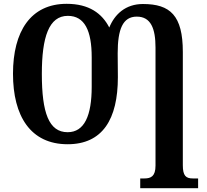

<svg xmlns="http://www.w3.org/2000/svg" viewBox="-20 -745 1084 1005"><path d="M714 240H1017V189H989C953 189 937 175 937 120V-473C937 -664 871 -724 728 -724C637 -724 580 -670 552 -601C514 -675 446 -725 329 -725C140 -725 48 -580 48 -359C48 -137 140 10 334 10C517 10 597 -121 597 -341L596 -466C596 -591 622 -658 696 -658C770 -658 794 -595 794 -496V122C794 178 770 189 736 189H714ZM334 -53C236 -53 199 -154 199 -358C199 -551 236 -662 335 -662C423 -662 460 -585 460 -445V-291C460 -140 422 -53 334 -53Z"/></svg>

Font: Noto Serif Condensed
Style: Bold
Weight: 700
Width: 3
Designer: Monotype Design Team
Foundry: Monotype Imaging Inc.
Version: Version 2.015